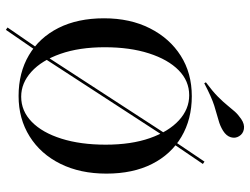

<svg xmlns="http://www.w3.org/2000/svg" viewBox="-119 -682 856 658"><g transform="rotate(90 309.0 -353.0)"><path d="M175 -69.4 167.7 -75.8 449.2 -508.9 456.5 -502.4ZM82.3 54.8 74.2 49.2 159.7 -75 167.7 -69.4ZM462.9 -504 455.6 -509.7 533.9 -625.8 541.9 -620.2ZM308.9 11.3Q229 11.3 169 -24.2Q108.9 -59.7 75.8 -125.4Q42.7 -191.1 42.7 -281.5Q42.7 -371 77 -438.7Q111.3 -506.5 171 -544.4Q230.6 -582.3 309.7 -582.3Q388.7 -582.3 448.8 -546.8Q508.9 -511.3 541.9 -446Q575 -380.6 575 -289.5Q575 -200 541.5 -132.3Q508.1 -64.5 447.6 -26.6Q387.1 11.3 308.9 11.3ZM311.3 2.4Q360.5 2.4 397.6 -33.9Q434.7 -70.2 455.2 -135.5Q475.8 -200.8 475.8 -287.1Q475.8 -375 453.2 -439.1Q430.6 -503.2 392.3 -538.3Q354 -573.4 306.5 -573.4Q257.3 -573.4 220.6 -537.1Q183.9 -500.8 162.9 -435.5Q141.9 -370.2 141.9 -283.9Q141.9 -196.8 164.5 -132.3Q187.1 -67.7 225.8 -32.7Q264.5 2.4 311.3 2.4ZM265.3 -625 262.1 -630.6Q293.5 -654 311.7 -672.2Q329.8 -690.3 341.1 -704.4Q352.4 -718.5 362.5 -729.8Q372.6 -741.1 387.9 -751.6Q405.6 -763.7 422.2 -760.9Q438.7 -758.1 446.8 -744.4Q454.8 -731.5 450.4 -716.1Q446 -700.8 428.2 -689.5Q411.3 -679 391.5 -673.8Q371.8 -668.5 342.3 -659.3Q312.9 -650 265.3 -625Z"/></g></svg>

Font: Playfair 144pt SemiCondensed Medium
Style: Regular
Weight: 500
Width: 4
Designer: Claus Eggers Sørensen
Foundry: Claus Eggers Sørensen
Version: Version 2.203